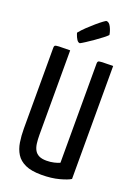

<svg xmlns="http://www.w3.org/2000/svg" viewBox="-172 -995 773 1075"><g transform="rotate(20 214.0 -457.0)"><path d="M219 10Q159 10 123 -6.5Q87 -23 69 -52Q51 -81 45 -119Q39 -157 39 -200V-682Q39 -691 43 -694.5Q47 -698 66.5 -699Q86 -700 133 -700V-197Q133 -169 136 -146Q139 -123 148 -107Q157 -91 174 -82.5Q191 -74 219 -74Q242 -74 263.5 -79Q285 -84 297 -90V-682Q297 -691 301 -694.5Q305 -698 324.5 -699Q344 -700 389 -700V-27Q371 -15 325 -2.5Q279 10 219 10ZM170 -756Q159 -756 151 -769Q143 -782 139 -794Q135 -806 135 -806Q151 -826 172 -846Q193 -866 214 -884Q235 -902 250 -913Q265 -924 268 -924Q284 -924 295.5 -901Q307 -878 310 -856Q303 -848 284.5 -833.5Q266 -819 243 -803Q220 -787 200 -774Q180 -761 170 -756Z"/></g></svg>

Font: Yanone Kaffeesatz Medium
Style: Regular
Weight: 500
Designer: Yanone (Cyrillic: Daniel Pouzeot, Huerta Tipografica, and Cyreal)
Foundry: Yanone
Version: Version 2.003